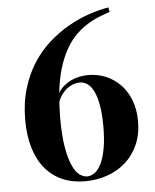

<svg xmlns="http://www.w3.org/2000/svg" viewBox="-53 -768 667 827"><g transform="rotate(-5 281.0 -354.5)"><path d="M335 -440.4Q375 -440.4 410.6 -425.5Q446.3 -410.6 473.1 -382.8Q500 -355 515.6 -314.7Q531.2 -274.4 531.2 -223.6Q531.2 -166.5 511.2 -122.1Q491.2 -77.6 457 -47.4Q422.9 -17.1 377.4 -1.5Q332 14.2 281.7 14.2Q227.1 14.2 183.6 -4.9Q140.1 -23.9 109.9 -60.3Q79.6 -96.7 63.5 -149.7Q47.4 -202.6 47.4 -270.5Q47.4 -345.7 65.9 -406.7Q84.5 -467.8 115.5 -515.9Q146.5 -564 187.3 -599.9Q228 -635.7 272.2 -660.9Q316.4 -686 361.3 -701.2Q406.2 -716.3 446.3 -723.1L450.2 -703.1Q423.8 -694.8 397.2 -683.6Q370.6 -672.4 345.2 -655.5Q319.8 -638.7 297.1 -615Q274.4 -591.3 255.9 -557.6Q237.3 -523.9 223.6 -478.8Q210 -433.6 203.6 -374.5Q214.4 -392.6 229.5 -405Q244.6 -417.5 261.7 -425.3Q278.8 -433.1 297.6 -436.8Q316.4 -440.4 335 -440.4ZM292.5 -5.9Q309.1 -5.9 325 -17.3Q340.8 -28.8 353.3 -54Q365.7 -79.1 373 -118.9Q380.4 -158.7 380.4 -215.3Q380.4 -269 373.5 -306.4Q366.7 -343.8 355.2 -367.2Q343.8 -390.6 328.1 -401.1Q312.5 -411.6 294.9 -411.6Q283.7 -411.6 270.8 -407.7Q257.8 -403.8 244.9 -395Q231.9 -386.2 220.2 -371.8Q208.5 -357.4 200.7 -336.4Q199.7 -319.3 199 -301.8Q198.2 -284.2 198.2 -265.6Q198.2 -190.9 206.8 -140.9Q215.3 -90.8 228.8 -60.8Q242.2 -30.8 259 -18.3Q275.9 -5.9 292.5 -5.9Z"/></g></svg>

Font: SVN-Playfair Display
Style: Bold
Weight: 700
Designer: Claus Eggers Sørensen
Foundry: Claus Eggers Sørensen
Version: Version 1.004;PS 001.004;hotconv 1.0.70;makeotf.lib2.5.58329